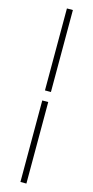

<svg xmlns="http://www.w3.org/2000/svg" viewBox="-163 -867 575 1181"><g transform="rotate(15 124.0 -276.5)"><path d="M105 -307V-829H143V-307ZM105 276V-243H143V276Z"/></g></svg>

Font: Noto Sans SC ExtraLight
Style: Regular
Weight: 250
Designer: Ryoko NISHIZUKA 西塚涼子 (kana, bopomofo & ideographs); Paul D. Hunt (Latin, Greek & Cyrillic); Sandoll Communications 산돌커뮤니
Foundry: Adobe
Version: Version 2.004-H2;hotconv 1.0.118;makeotfexe 2.5.65603